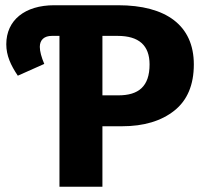

<svg xmlns="http://www.w3.org/2000/svg" viewBox="-20 -713 781 733"><path d="M187 -693C75 -693 4 -636 4 -544C4 -501 21 -464 48 -424L149 -469C138 -495 132 -517 132 -534C132 -561 149 -576 178 -576H207V0H371V-231H446C529 -231 596 -251 646 -291C695 -330 720 -389 720 -467C720 -616 614 -693 431 -693ZM371 -349V-576H429C510 -576 551 -540 551 -467C551 -383 509 -349 432 -349Z"/></svg>

Font: Fira Sans
Style: Bold
Weight: 700
Designer: Carrois Corporate & Edenspiekermann AG
Foundry: Carrois Corporate GbR & Edenspiekermann AG
Version: Version 4.203